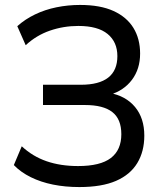

<svg xmlns="http://www.w3.org/2000/svg" viewBox="-20 -748 667 777"><path d="M301 9Q244 9 194.5 -1Q145 -11 104.5 -31Q64 -51 36 -80L68 -156Q112 -115 168.5 -95.5Q225 -76 296 -76Q386 -76 428.5 -108.5Q471 -141 471 -205Q471 -266 434.5 -294.5Q398 -323 324 -323H154V-405H307Q381 -405 418 -434Q455 -463 455 -521Q455 -578 415.5 -610.5Q376 -643 297 -643Q237 -643 182 -624Q127 -605 84 -565L50 -642Q81 -670 121.5 -689.5Q162 -709 208.5 -718.5Q255 -728 304 -728Q386 -728 439.5 -703.5Q493 -679 520 -635Q547 -591 547 -531Q547 -469 514 -425Q481 -381 423 -364V-372Q489 -360 526.5 -315Q564 -270 564 -199Q564 -135 535.5 -88Q507 -41 449.5 -16Q392 9 301 9Z"/></svg>

Font: Nunitoga
Style: Medium
Weight: 500
Designer: Vernon Adams
Foundry: Vernon Adams
Version: Version 1.0